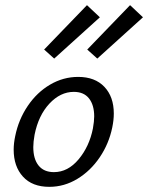

<svg xmlns="http://www.w3.org/2000/svg" viewBox="-20 -719 574 744"><path d="M33 -139Q33 -164 39 -192Q52 -256 87.5 -308.5Q123 -361 174 -391Q225 -421 283 -421Q348 -421 384.5 -382.5Q421 -344 421 -279Q421 -254 415 -225Q402 -162 366.5 -109.5Q331 -57 280 -26Q229 5 171 5Q105 5 69 -34.5Q33 -74 33 -139ZM340 -221Q345 -249 345 -268Q345 -312 325 -337.5Q305 -363 266 -363Q214 -363 171.5 -317.5Q129 -272 114 -197Q109 -169 109 -149Q109 -103 129.5 -77.5Q150 -52 189 -52Q243 -52 284.5 -101.5Q326 -151 340 -221ZM151 -527 317 -699 367 -652 190 -492ZM318 -527 484 -699 534 -652 357 -492Z"/></svg>

Font: Ysabeau Medium
Style: Italic
Weight: 500
Italic angle: -12°
Designer: Christian Thalmann (Catharsis Fonts)
Version: Version 0.003